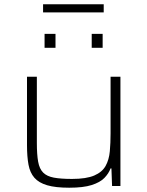

<svg xmlns="http://www.w3.org/2000/svg" viewBox="-20 -868 687 896"><path d="M303 8Q239 8 200 -3.5Q161 -15 140.5 -38.5Q120 -62 113 -99.5Q106 -137 106 -190V-510H152V-201Q152 -147 158 -113.5Q164 -80 181.5 -62.5Q199 -45 231.5 -39Q264 -33 316 -33Q383 -33 420 -49Q457 -65 473 -94Q489 -123 492.5 -162Q496 -201 496 -246V-510H542V0H503L500 -82H496Q487 -58 467 -37.5Q447 -17 408 -4.5Q369 8 303 8ZM188 -645V-710H239V-645ZM408 -645V-710H459V-645ZM181 -810V-848H464V-810Z"/></svg>

Font: Saira SemiExpanded ExtraLight
Style: Regular
Weight: 250
Width: 6
Designer: Hector Gatti with collaboration of the Omnibus-Type team
Foundry: Omnibus-Type
Version: Version 1.101